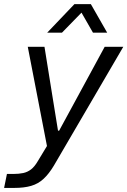

<svg xmlns="http://www.w3.org/2000/svg" viewBox="-61 -754 624 941"><path d="M-40.9 167 -27 98.6H3.1Q31.4 98.6 52.6 94.1Q73.7 89.6 91.1 76.3Q108.4 63 124.1 36.1L176.4 -50.3L173.9 -14L75.1 -524.7H157L197.1 -275.3L223.3 -113.7H228.9L316.7 -275.3L452.1 -524.7H543.3L203.3 57.3Q179 98 152.6 122.4Q126.3 146.9 91.8 156.9Q57.3 167 9.1 167ZM170.3 -593.9 303.6 -733.6H384.4L464.3 -593.9H394.7L338.4 -692L242.7 -593.9Z"/></svg>

Font: Mona Sans
Style: Italic
Weight: 200
Italic angle: -11.6951°
Designer: Deni Anggara
Foundry: GitHub
Version: Version 2.000